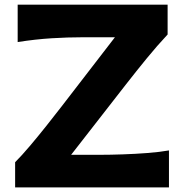

<svg xmlns="http://www.w3.org/2000/svg" viewBox="-20 -809 796 829"><path d="M45.3 0H709.5V-159.5Q669.8 -152.5 617.1 -148.4Q564.3 -144.3 510.5 -142.5Q456.7 -140.6 412.4 -140.6H287.1L524.6 -445.5Q569 -502.4 613.5 -556.8Q658 -611.2 703.7 -660.1V-788.8H56.3V-627.4Q132 -639.4 202.7 -643.8Q273.4 -648.1 335.9 -648.1H476.2L246.1 -349.6Q216 -310.6 180 -265.3Q144 -220 108.7 -178.4Q73.5 -136.8 45.3 -108.6Z"/></svg>

Font: Pinar-VF
Style: Regular
Weight: 300
Designer: Amin Abedi
Version: Version 3.0